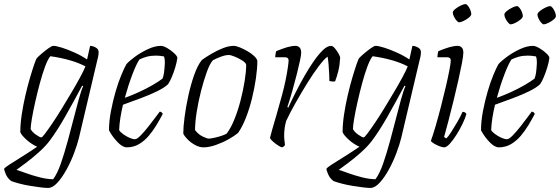

<svg xmlns="http://www.w3.org/2000/svg" viewBox="-69 -726 2759 946"><path d="M168 200Q154 200 130 197Q106 194 78.5 189.5Q51 185 26.5 178.5Q2 172 -14 166Q-32 152 -40 133Q-48 114 -49 106Q-45 99 -19 82.5Q7 66 43 43.5Q79 21 114 -3Q85 -16 60.5 -38.5Q36 -61 31 -75Q31 -114 38 -161Q45 -208 56 -255.5Q67 -303 79 -343.5Q91 -384 100 -410Q109 -436 113 -440Q120 -448 136.5 -462Q153 -476 169.5 -488Q186 -500 194 -500Q208 -500 236.5 -491Q265 -482 298.5 -467Q332 -452 360 -433L375 -500Q388 -500 402.5 -492Q417 -484 417 -469Q417 -466 416 -456Q415 -446 410 -428L320 -47Q312 -14 296 28.5Q280 71 258.5 110Q237 149 213.5 174.5Q190 200 168 200ZM135 -49Q139 -49 154 -69Q169 -89 191 -121.5Q213 -154 237 -193.5Q261 -233 284.5 -272.5Q308 -312 326 -345.5Q344 -379 352 -399Q285 -434 179 -449Q167 -435 153.5 -399Q140 -363 127.5 -316.5Q115 -270 104.5 -223.5Q94 -177 88 -141Q82 -105 82 -90Q89 -76 108 -62.5Q127 -49 135 -49ZM193 157Q213 130 230 82Q247 34 266 -36L318 -233Q325 -258 331 -276.5Q337 -295 341 -301L336 -304Q290 -218 251 -149.5Q212 -81 176 -33Q155 -5 122 24.5Q89 54 58 77Q27 100 12 111Q26 115 57.5 126.5Q89 138 126 147.5Q163 157 193 157Z M556 0Q535 0 510 -26Q485 -52 468 -84Q468 -128 477.5 -178Q487 -228 500.5 -274.5Q514 -321 529 -357Q544 -393 554 -410Q567 -425 595.5 -446Q624 -467 659 -483.5Q694 -500 724 -500Q736 -500 755 -489Q774 -478 789 -464Q804 -450 805 -441Q802 -419 794.5 -394Q787 -369 777.5 -346.5Q768 -324 759 -311Q741 -294 705.5 -276.5Q670 -259 625.5 -242.5Q581 -226 537 -210Q529 -177 524 -145Q519 -113 518 -85Q524 -75 538.5 -64.5Q553 -54 569 -47Q585 -40 596 -40Q606 -40 624.5 -59Q643 -78 663 -103.5Q683 -129 698.5 -150Q714 -171 718 -176Q728 -175 733 -165Q720 -140 703 -111.5Q686 -83 664.5 -57.5Q643 -32 616 -16Q589 0 556 0ZM546 -244Q580 -256 616 -272.5Q652 -289 683 -307Q714 -325 732 -339Q737 -353 739 -367Q742 -389 743 -411.5Q744 -434 739 -448Q728 -450 718 -451Q708 -452 699 -452Q674 -452 654 -446.5Q634 -441 618 -433Q603 -411 583 -358.5Q563 -306 546 -244Z M934 0Q913 0 891.5 -12Q870 -24 854.5 -40Q839 -56 834 -68Q834 -100 840.5 -150Q847 -200 859 -254.5Q871 -309 887.5 -356Q904 -403 925 -430Q944 -444 972 -460.5Q1000 -477 1029 -488.5Q1058 -500 1082 -500Q1094 -500 1112.5 -492.5Q1131 -485 1150 -474Q1169 -463 1182.5 -450.5Q1196 -438 1199 -427Q1199 -389 1192 -340.5Q1185 -292 1172.5 -241Q1160 -190 1142.5 -145.5Q1125 -101 1104 -71Q1086 -56 1056.5 -39.5Q1027 -23 994 -11.5Q961 0 934 0ZM959 -43Q968 -43 986.5 -47Q1005 -51 1023 -57Q1041 -63 1048 -68Q1068 -94 1085.5 -137Q1103 -180 1116 -230Q1129 -280 1136.5 -327Q1144 -374 1144 -407Q1142 -417 1124.5 -428Q1107 -439 1087.5 -447Q1068 -455 1058 -455Q1042 -455 1019 -446.5Q996 -438 980 -429Q965 -413 950 -371.5Q935 -330 921.5 -277.5Q908 -225 900 -173.5Q892 -122 892 -85Q909 -63 930.5 -53Q952 -43 959 -43Z M1321 0Q1316 0 1302.5 -8.5Q1289 -17 1276.5 -28Q1264 -39 1261 -46Q1264 -59 1273 -90.5Q1282 -122 1295 -166Q1308 -210 1321 -259Q1330 -292 1337.5 -328Q1345 -364 1349 -392Q1353 -420 1353 -428Q1353 -444 1334 -444H1287Q1287 -450 1288.5 -459.5Q1290 -469 1292 -474Q1321 -486 1344.5 -493Q1368 -500 1387 -500Q1399 -500 1407 -492Q1415 -484 1415 -466Q1415 -455 1409 -427Q1403 -399 1393.5 -361Q1384 -323 1372 -280.5Q1360 -238 1347 -199L1351 -195Q1367 -230 1387.5 -270.5Q1408 -311 1431 -351.5Q1454 -392 1477.5 -425.5Q1501 -459 1522.5 -479.5Q1544 -500 1562 -500Q1571 -500 1581 -488Q1591 -476 1599 -462Q1607 -448 1607 -441Q1605 -405 1598 -376.5Q1591 -348 1582 -325Q1575 -324 1568 -324.5Q1561 -325 1554 -327Q1554 -337 1553 -359.5Q1552 -382 1550 -407Q1548 -432 1545 -447Q1529 -436 1502 -400.5Q1475 -365 1445 -316.5Q1415 -268 1387 -218.5Q1359 -169 1341 -130Q1336 -113 1333.5 -94.5Q1331 -76 1331 -58Q1331 -46 1332.5 -34.5Q1334 -23 1335 -12Q1334 -9 1331 -6Q1328 -3 1321 0Z M1756 200Q1742 200 1718 197Q1694 194 1666.5 189.5Q1639 185 1614.5 178.5Q1590 172 1574 166Q1556 152 1548 133Q1540 114 1539 106Q1543 99 1569 82.5Q1595 66 1631 43.5Q1667 21 1702 -3Q1673 -16 1648.5 -38.5Q1624 -61 1619 -75Q1619 -114 1626 -161Q1633 -208 1644 -255.5Q1655 -303 1667 -343.5Q1679 -384 1688 -410Q1697 -436 1701 -440Q1708 -448 1724.5 -462Q1741 -476 1757.5 -488Q1774 -500 1782 -500Q1796 -500 1824.5 -491Q1853 -482 1886.5 -467Q1920 -452 1948 -433L1963 -500Q1976 -500 1990.5 -492Q2005 -484 2005 -469Q2005 -466 2004 -456Q2003 -446 1998 -428L1908 -47Q1900 -14 1884 28.5Q1868 71 1846.5 110Q1825 149 1801.5 174.5Q1778 200 1756 200ZM1723 -49Q1727 -49 1742 -69Q1757 -89 1779 -121.5Q1801 -154 1825 -193.5Q1849 -233 1872.5 -272.5Q1896 -312 1914 -345.5Q1932 -379 1940 -399Q1873 -434 1767 -449Q1755 -435 1741.5 -399Q1728 -363 1715.5 -316.5Q1703 -270 1692.5 -223.5Q1682 -177 1676 -141Q1670 -105 1670 -90Q1677 -76 1696 -62.5Q1715 -49 1723 -49ZM1781 157Q1801 130 1818 82Q1835 34 1854 -36L1906 -233Q1913 -258 1919 -276.5Q1925 -295 1929 -301L1924 -304Q1878 -218 1839 -149.5Q1800 -81 1764 -33Q1743 -5 1710 24.5Q1677 54 1646 77Q1615 100 1600 111Q1614 115 1645.5 126.5Q1677 138 1714 147.5Q1751 157 1781 157Z M2119 0Q2111 0 2096.5 -5.5Q2082 -11 2069.5 -18.5Q2057 -26 2054 -32Q2065 -62 2078 -107Q2091 -152 2104 -202.5Q2117 -253 2128 -300.5Q2139 -348 2145.5 -382Q2152 -416 2152 -428Q2152 -444 2133 -444H2086Q2086 -450 2087.5 -459.5Q2089 -469 2091 -474Q2120 -486 2143.5 -493Q2167 -500 2186 -500Q2198 -500 2206 -492Q2214 -484 2214 -466Q2214 -452 2207 -415Q2200 -378 2189 -329Q2178 -280 2165 -227.5Q2152 -175 2140 -128.5Q2128 -82 2119 -51L2130 -44Q2139 -52 2153.5 -74.5Q2168 -97 2184 -124.5Q2200 -152 2210 -175Q2224 -175 2229 -164Q2223 -143 2209.5 -115Q2196 -87 2179.5 -61Q2163 -35 2147 -17.5Q2131 0 2119 0ZM2193 -616Q2188 -616 2180.5 -624.5Q2173 -633 2167.5 -644.5Q2162 -656 2162 -664Q2162 -672 2174.5 -682Q2187 -692 2202 -699Q2217 -706 2224 -706Q2230 -706 2237 -697Q2244 -688 2248.5 -676.5Q2253 -665 2253 -657Q2253 -649 2241.5 -639.5Q2230 -630 2215.5 -623Q2201 -616 2193 -616Z M2389 0Q2368 0 2343 -26Q2318 -52 2301 -84Q2301 -128 2310.5 -178Q2320 -228 2333.5 -274.5Q2347 -321 2362 -357Q2377 -393 2387 -410Q2400 -425 2428.5 -446Q2457 -467 2492 -483.5Q2527 -500 2557 -500Q2569 -500 2588 -489Q2607 -478 2622 -464Q2637 -450 2638 -441Q2635 -419 2627.5 -394Q2620 -369 2610.5 -346.5Q2601 -324 2592 -311Q2574 -294 2538.5 -276.5Q2503 -259 2458.5 -242.5Q2414 -226 2370 -210Q2362 -177 2357 -145Q2352 -113 2351 -85Q2357 -75 2371.5 -64.5Q2386 -54 2402 -47Q2418 -40 2429 -40Q2439 -40 2457.5 -59Q2476 -78 2496 -103.5Q2516 -129 2531.5 -150Q2547 -171 2551 -176Q2561 -175 2566 -165Q2553 -140 2536 -111.5Q2519 -83 2497.5 -57.5Q2476 -32 2449 -16Q2422 0 2389 0ZM2379 -244Q2413 -256 2449 -272.5Q2485 -289 2516 -307Q2547 -325 2565 -339Q2570 -353 2572 -367Q2575 -389 2576 -411.5Q2577 -434 2572 -448Q2561 -450 2551 -451Q2541 -452 2532 -452Q2507 -452 2487 -446.5Q2467 -441 2451 -433Q2436 -411 2416 -358.5Q2396 -306 2379 -244ZM2610 -606Q2605 -606 2597.5 -614.5Q2590 -623 2584.5 -634.5Q2579 -646 2579 -654Q2579 -662 2591.5 -672Q2604 -682 2619 -689Q2634 -696 2641 -696Q2647 -696 2654 -687Q2661 -678 2665.5 -666.5Q2670 -655 2670 -647Q2670 -639 2658.5 -629.5Q2647 -620 2632.5 -613Q2618 -606 2610 -606ZM2447 -606Q2442 -606 2434.5 -614.5Q2427 -623 2421.5 -634.5Q2416 -646 2416 -654Q2416 -662 2428.5 -672Q2441 -682 2456 -689Q2471 -696 2478 -696Q2484 -696 2491 -687Q2498 -678 2502.5 -666.5Q2507 -655 2507 -647Q2507 -639 2495.5 -629.5Q2484 -620 2469.5 -613Q2455 -606 2447 -606Z"/></svg>

Font: Texturina 72pt 72pt Thin
Style: Italic
Weight: 100
Italic angle: -11°
Designer: Guillermo Torres Carreño
Foundry: Omnibus-Type
Version: Version 1.002; ttfautohint (v1.8.3)